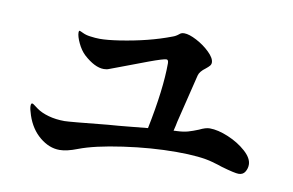

<svg xmlns="http://www.w3.org/2000/svg" viewBox="-61 -723 1122 734"><g transform="rotate(10 500.0 -356.0)"><path d="M930 -165Q930 -150 922 -137Q914 -124 897 -124Q882 -124 830 -139Q813 -145 791 -151Q743 -165 650 -165Q552 -165 444 -149.5Q336 -134 276 -111Q235 -95 207 -95Q167 -95 130.5 -125Q94 -155 77 -206Q69 -230 69 -241Q69 -252 74 -252Q77 -252 84.5 -246Q92 -240 98 -236Q116 -223 144.5 -215Q173 -207 207 -207Q225 -207 373 -222Q415 -225 454 -229Q493 -233 526 -236Q558 -393 558 -493Q558 -507 550 -507Q539 -507 484.5 -487Q430 -467 373 -445L341 -433Q332 -429 320 -429Q285 -429 242 -468Q225 -484 213 -509.5Q201 -535 201 -550Q201 -557 204 -557Q206 -557 218.5 -551Q231 -545 247 -543Q268 -540 285 -540Q314 -540 360 -547Q472 -564 558 -597Q570 -601 581 -610Q584 -613 588.5 -615Q593 -617 600 -617Q619 -617 648.5 -601.5Q678 -586 700.5 -564Q723 -542 723 -525Q723 -518 718.5 -512.5Q714 -507 704 -499Q682 -483 678 -467Q667 -422 632 -279Q630 -267 624 -243Q628 -244 637 -244Q662 -245 679.5 -250Q697 -255 719 -264Q743 -276 759 -276Q791 -276 831.5 -259Q872 -242 901 -216Q930 -190 930 -165Z"/></g></svg>

Font: Shippori Mincho ExtraBold
Style: Regular
Weight: 800
Designer: FONTDASU
Foundry: FONTDASU / Google Inc. / but / Adobe
Version: Version 3.110; ttfautohint (v1.8.3)